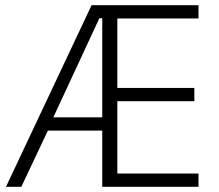

<svg xmlns="http://www.w3.org/2000/svg" viewBox="-20 -718 843 738"><path d="M373 -216H164L62 0H3L332 -698H743V-647H431V-380H727V-329H431V-51H743V0H373ZM362 -648 185 -267H373V-648Z"/></svg>

Font: IBM Plex Sans Cond Light
Style: Regular
Weight: 300
Width: 3
Designer: Mike Abbink, Paul van der Laan, Pieter van Rosmalen
Foundry: Bold Monday
Version: Version 1.3